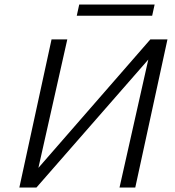

<svg xmlns="http://www.w3.org/2000/svg" viewBox="-20 -833 778 853"><path d="M98 0 106 -36 648 -658H692L684 -620L142 0ZM66 0 209 -658H279L131 0ZM511 0 659 -658H724L581 0ZM321 -763 332 -813H667L656 -763Z"/></svg>

Font: Ysabeau
Style: Italic
Weight: 400
Italic angle: -12°
Designer: Christian Thalmann (Catharsis Fonts)
Version: Version 2.000;gftools[0.9.27.dev2+g8671c4b]